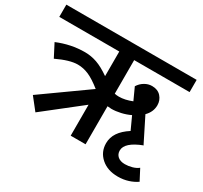

<svg xmlns="http://www.w3.org/2000/svg" viewBox="-169 -856 1190 1128"><g transform="rotate(30 426.5 -292.0)"><path d="M873 32Q849 49 816.5 59.5Q784 70 746 70Q676 70 632.5 31.5Q589 -7 589 -66Q589 -105 611 -138Q633 -171 678 -200L639 -285Q610 -271 577 -263.5Q544 -256 515 -256Q506 -256 488 -258V0H387V-210L139 -15L75 -96L377 -311Q327 -351 290 -367Q253 -383 215 -383Q161 -383 75 -342L30 -429Q121 -467 215 -467Q257 -467 297 -453Q337 -439 387 -404V-571H-20V-654H864V-571H488V-343Q503 -340 517 -340Q558 -340 605 -359L568 -440Q583 -464 606.5 -478Q630 -492 656 -492Q695 -492 717 -467.5Q739 -443 739 -409Q739 -364 704 -329L784 -169L787 -165Q680 -124 680 -69Q680 -44 697.5 -29Q715 -14 746 -14Q770 -14 794.5 -21Q819 -28 835 -41Z"/></g></svg>

Font: Martel Sans SemiBold
Style: Regular
Weight: 600
Designer: Dan Reynolds and Mathieu Réguer
Foundry: Dan Reynolds and Mathieu Réguer
Version: Version 1.002; ttfautohint (v1.1) -l 5 -r 5 -G 72 -x 0 -D la